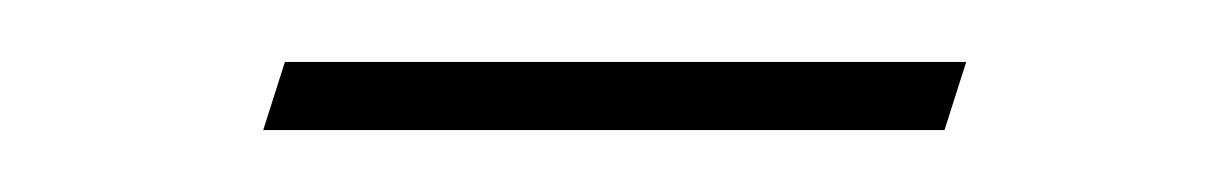

<svg xmlns="http://www.w3.org/2000/svg" viewBox="-20 -258 396 62"><path d="M65 -216 72 -238H292L285 -216Z"/></svg>

Font: Libre Caslon Display
Style: Regular
Weight: 400
Designer: Pablo Impallari, Rodrigo Fuenzalida
Foundry: Pablo Impallari, Rodrigo Fuenzalida
Version: Version 1.002